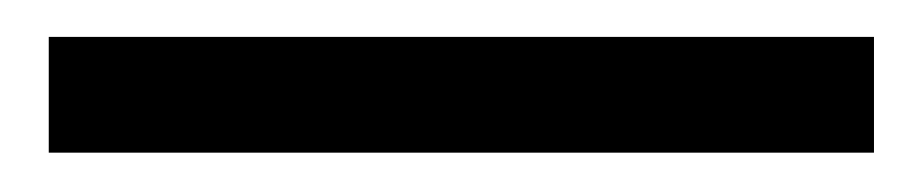

<svg xmlns="http://www.w3.org/2000/svg" viewBox="-20 -3 488 102"><path d="M5.9 16.6H444.3V78.1H5.9Z"/></svg>

Font: Gothic A1
Style: Regular
Weight: 400
Designer: HanYang I&C Co.,Ltd.
Foundry: HanYang I&C Co.,Ltd.
Version: Version 2.50